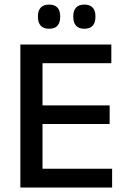

<svg xmlns="http://www.w3.org/2000/svg" viewBox="-20 -838 568 858"><path d="M71 0V-639H170V0ZM100.5 0V-84H481V0ZM128 -284V-367H470V-284ZM100 -555.5V-639H477.5V-555.5ZM199 -709.5Q174.5 -709.5 162 -723.2Q149.5 -737 149.5 -762V-765.5Q149.5 -790.5 162 -804Q174.5 -817.5 199 -817.5Q224.5 -817.5 236.8 -804Q249 -790.5 249 -765.5V-762Q249 -737 236.8 -723.2Q224.5 -709.5 199 -709.5ZM357 -709.5Q332 -709.5 319.8 -723.2Q307.5 -737 307.5 -762V-765.5Q307.5 -790.5 319.8 -804Q332 -817.5 357 -817.5Q382 -817.5 394.2 -804Q406.5 -790.5 406.5 -765.5V-762Q406.5 -737 394.2 -723.2Q382 -709.5 357 -709.5Z"/></svg>

Font: Anek Telugu Medium
Style: Regular
Weight: 500
Designer: Omkar Bhoir (Telugu), Yesha Goshar (Latin)
Foundry: Ek Type
Version: Version 1.003